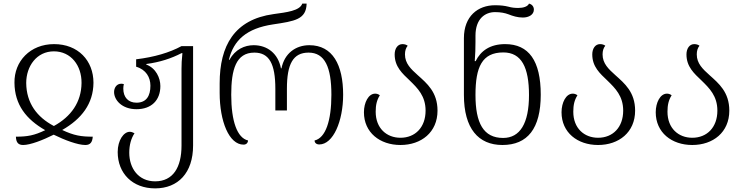

<svg xmlns="http://www.w3.org/2000/svg" viewBox="-20 -791 4113 1062"><path d="M108 11C148 11 217 -16 277 -46C338 -16 410 11 452 11C480 11 491 -5 493 -35C429 -35 390 -41 324 -72C431 -133 496 -217 497 -333C497 -456 412 -547 279 -547C147 -547 58 -452 60 -333C61 -212 125 -131 230 -71C170 -42 132 -35 68 -35C69 -3 81 11 108 11ZM278 -94C185 -143 126 -220 125 -332C125 -425 183 -507 278 -507C373 -507 432 -428 431 -332C430 -226 373 -146 278 -94Z M838 251C965 251 1048 165 1048 14V-536H984C918 -500 833 -475 733 -463V-422C788 -406 812 -363 812 -317C812 -261 790 -223 735 -223C690 -223 662 -252 662 -301C662 -309 663 -317 665 -326C660 -327 655 -328 651 -328C624 -328 611 -304 611 -282C611 -238 654 -187 735 -187C818 -187 867 -237 867 -315C867 -359 843 -414 789 -434V-437C865 -447 928 -468 984 -497H989C985 -461 984 -435 984 -411V14C984 135 937 212 838 212C745 212 695 139 695 54C695 11 705 -25 724 -54C715 -59 706 -62 698 -62C664 -62 631 -15 631 50C631 168 713 251 838 251Z M1327 9C1342 9 1351 0 1352 -14C1292 -28 1259 -120 1259 -267C1259 -406 1285 -500 1387 -500C1469 -500 1503 -438 1503 -300V-180H1567V-300C1567 -437 1601 -500 1687 -500C1777 -500 1813 -419 1813 -267C1813 -123 1781 -28 1720 -14C1720 -1 1730 8 1746 8C1823 8 1878 -121 1878 -267C1878 -432 1820 -541 1691 -541C1615 -541 1553 -495 1537 -413H1534C1518 -496 1458 -541 1383 -541C1333 -541 1281 -518 1249 -460H1246C1272 -569 1344 -634 1490 -656C1610 -674 1674 -683 1676 -771H1652C1638 -731 1565 -723 1493 -713C1276 -683 1195 -538 1195 -330V-277C1195 -120 1247 9 1327 9Z M2195 11C2310 11 2400 -59 2400 -179C2400 -282 2341 -330 2291 -375C2253 -409 2220 -440 2220 -490C2220 -510 2225 -526 2235 -538C2229 -543 2219 -547 2206 -547C2180 -547 2163 -523 2163 -490C2163 -422 2205 -385 2247 -345C2290 -303 2334 -260 2334 -179C2334 -87 2277 -29 2195 -29C2119 -29 2058 -81 2058 -173C2058 -210 2064 -237 2081 -264C2072 -271 2063 -273 2055 -273C2018 -273 1993 -224 1993 -170C1993 -58 2081 11 2195 11Z M2759 11C2898 11 2971 -80 2971 -267C2971 -455 2905 -547 2774 -547C2691 -547 2639 -510 2611 -453H2606C2609 -488 2610 -529 2610 -559V-594C2610 -688 2664 -724 2718 -724C2750 -724 2773 -719 2792 -712C2817 -702 2843 -694 2872 -694C2904 -694 2933 -709 2933 -738C2933 -753 2924 -767 2906 -771C2899 -755 2875 -747 2847 -747C2826 -747 2810 -749 2792 -754C2772 -759 2750 -762 2718 -762C2623 -762 2546 -701 2546 -580V-266C2546 -80 2626 11 2759 11ZM2763 -28C2654 -28 2610 -110 2610 -266C2610 -420 2646 -501 2764 -501C2865 -501 2906 -418 2906 -265C2906 -108 2856 -28 2763 -28Z M3288 11C3403 11 3493 -59 3493 -179C3493 -282 3434 -330 3384 -375C3346 -409 3313 -440 3313 -490C3313 -510 3318 -526 3328 -538C3322 -543 3312 -547 3299 -547C3273 -547 3256 -523 3256 -490C3256 -422 3298 -385 3340 -345C3383 -303 3427 -260 3427 -179C3427 -87 3370 -29 3288 -29C3212 -29 3151 -81 3151 -173C3151 -210 3157 -237 3174 -264C3165 -271 3156 -273 3148 -273C3111 -273 3086 -224 3086 -170C3086 -58 3174 11 3288 11Z M3809 11C3924 11 4014 -59 4014 -179C4014 -282 3955 -330 3905 -375C3867 -409 3834 -440 3834 -490C3834 -510 3839 -526 3849 -538C3843 -543 3833 -547 3820 -547C3794 -547 3777 -523 3777 -490C3777 -422 3819 -385 3861 -345C3904 -303 3948 -260 3948 -179C3948 -87 3891 -29 3809 -29C3733 -29 3672 -81 3672 -173C3672 -210 3678 -237 3695 -264C3686 -271 3677 -273 3669 -273C3632 -273 3607 -224 3607 -170C3607 -58 3695 11 3809 11Z"/></svg>

Font: Noto Serif Georgian Light
Style: Regular
Weight: 300
Designer: Monotype Design Team, Akaki Razmadze
Foundry: Google LLC
Version: Version 2.003